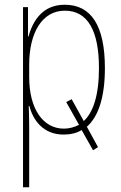

<svg xmlns="http://www.w3.org/2000/svg" viewBox="-20 -557 511 809"><path d="M248 10C277 10 303 4 324 -9L372 76L393 63L346 -23C394 -65 422 -146 422 -270C422 -449 364 -537 253 -537C161 -537 119 -472 100 -403H98V-527H77V232H103V-21C103 -56 102 -88 101 -110H104C119 -51 162 10 248 10ZM253 -512C350 -512 397 -427 397 -270C397 -154 372 -83 333 -47L282 -139L259 -127L313 -31C293 -21 272 -15 249 -15C163 -15 103 -96 103 -232V-285C103 -418 157 -512 253 -512Z"/></svg>

Font: Noto Sans Condensed Thin
Style: Regular
Weight: 100
Width: 3
Designer: Monotype Design Team
Foundry: Monotype Imaging Inc.
Version: Version 2.013